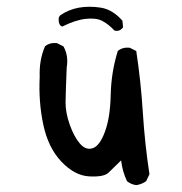

<svg xmlns="http://www.w3.org/2000/svg" viewBox="-20 -531 540 569"><path d="M383.8 17.6Q368.2 15.6 356.4 5.9Q342.8 -22.5 338.9 -55.7Q315.4 -32.2 301.3 -19Q287.1 -5.9 244.1 -8.3Q201.2 -10.7 162.1 -51.8Q123 -92.8 108.4 -161.1Q93.8 -229.5 97.7 -303.7Q95.7 -352.5 113.3 -393.6Q127 -405.3 148.4 -403.3L168 -393.6Q183.6 -366.2 177.7 -331.1Q174.8 -260.7 174.3 -229.5Q173.8 -198.2 186.5 -162.1Q199.2 -126 216.8 -105.5Q234.4 -85 254.9 -91.8Q275.4 -98.6 291 -140.6Q306.6 -182.6 308.1 -250Q309.6 -317.4 329.1 -379.9Q342.8 -391.6 364.3 -389.6L383.8 -379.9Q397.5 -290 403.3 -197.3Q409.2 -104.5 422.9 -14.6L413.1 5.9Q399.4 15.6 383.8 17.6ZM319.3 -440.4Q300.8 -460 282.7 -469.2Q264.6 -478.5 233.9 -475.1Q203.1 -471.7 164.1 -452.1L158.2 -456.1Q152.3 -465.8 154.3 -479.5L158.2 -485.4Q183.6 -502.9 213.9 -508.3Q244.1 -513.7 278.8 -508.3Q313.5 -502.9 342.8 -469.7L344.7 -450.2Q335 -436.5 319.3 -440.4Z"/></svg>

Font: JasonHandwriting1
Style: Regular
Weight: 400
Version: Version 1.48.20